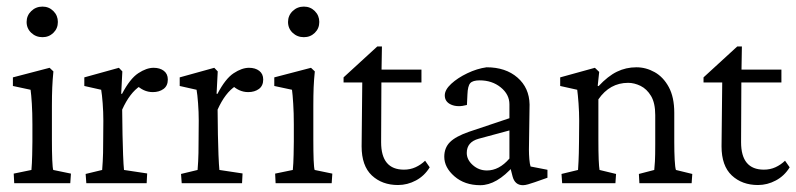

<svg xmlns="http://www.w3.org/2000/svg" viewBox="-20 -541 2352 567"><path d="M22 0 20.5 -28.3 72.8 -39.1Q73.2 -43 74.2 -59.6Q75.2 -76.2 75.7 -123V-174.3Q75.7 -207.5 74 -234.9Q72.3 -262.2 70.3 -275.9L18.1 -287.1V-312.5L126.5 -340.8L137.7 -330.1Q135.3 -306.2 134.3 -282.7Q133.3 -259.3 133.3 -228V-128.9Q133.3 -92.3 134.3 -68.6Q135.3 -44.9 137.2 -39.1L189.5 -28.3L187.5 0ZM105.5 -431.2Q85.9 -431.2 72.3 -444.1Q58.6 -457 58.6 -476.1Q58.6 -495.1 72.3 -508.3Q85.9 -521.5 105.5 -521.5Q124.5 -521.5 137.7 -508.3Q150.9 -495.1 150.9 -476.1Q150.9 -457 137.7 -444.1Q124.5 -431.2 105.5 -431.2Z M234.9 0 232.9 -27.3 281.7 -39.1Q282.2 -44.9 283.4 -64.7Q284.7 -84.5 284.7 -123L285.2 -184.6Q285.2 -210.4 283.2 -236.3Q281.2 -262.2 278.8 -275.9L229 -287.1V-312.5L331.1 -340.8L341.3 -330.1L337.9 -264.2L340.3 -263.7Q363.8 -308.6 388.2 -324.7Q412.6 -340.8 433.6 -340.8Q452.1 -340.8 463.9 -331.8Q475.6 -322.8 475.6 -306.2Q475.6 -287.6 462.9 -278.3Q450.2 -269 431.2 -269Q403.3 -269 380.9 -292L394 -287.1Q363.3 -267.1 340.8 -217.3L341.8 -143.6Q342.3 -114.7 343.5 -83.7Q344.7 -52.7 346.2 -39.1L414.6 -28.8L413.1 0Z M516.6 0 514.6 -27.3 563.5 -39.1Q564 -44.9 565.2 -64.7Q566.4 -84.5 566.4 -123L566.9 -184.6Q566.9 -210.4 564.9 -236.3Q563 -262.2 560.5 -275.9L510.7 -287.1V-312.5L612.8 -340.8L623 -330.1L619.6 -264.2L622.1 -263.7Q645.5 -308.6 669.9 -324.7Q694.3 -340.8 715.3 -340.8Q733.9 -340.8 745.6 -331.8Q757.3 -322.8 757.3 -306.2Q757.3 -287.6 744.6 -278.3Q731.9 -269 712.9 -269Q685.1 -269 662.6 -292L675.8 -287.1Q645 -267.1 622.6 -217.3L623.5 -143.6Q624 -114.7 625.2 -83.7Q626.5 -52.7 627.9 -39.1L696.3 -28.8L694.8 0Z M793.9 0 792.5 -28.3 844.7 -39.1Q845.2 -43 846.2 -59.6Q847.2 -76.2 847.7 -123V-174.3Q847.7 -207.5 845.9 -234.9Q844.2 -262.2 842.3 -275.9L790 -287.1V-312.5L898.4 -340.8L909.7 -330.1Q907.2 -306.2 906.2 -282.7Q905.3 -259.3 905.3 -228V-128.9Q905.3 -92.3 906.2 -68.6Q907.2 -44.9 909.2 -39.1L961.4 -28.3L959.5 0ZM877.4 -431.2Q857.9 -431.2 844.2 -444.1Q830.6 -457 830.6 -476.1Q830.6 -495.1 844.2 -508.3Q857.9 -521.5 877.4 -521.5Q896.5 -521.5 909.7 -508.3Q922.9 -495.1 922.9 -476.1Q922.9 -457 909.7 -444.1Q896.5 -431.2 877.4 -431.2Z M1249 -46.9Q1233.4 -21.5 1208.3 -8.1Q1183.1 5.4 1155.3 5.4Q1108.4 5.4 1078.1 -22.9Q1047.9 -51.3 1047.9 -108.9L1049.8 -297.4H994.6V-312.5L1094.2 -403.8H1107.9L1106.4 -315.4L1105.5 -121.1Q1105.5 -40 1172.9 -40Q1191.4 -40 1207 -47.1Q1222.7 -54.2 1235.4 -66.4ZM1079.6 -297.4V-335.4H1224.6V-297.4Z M1398.4 5.9Q1352.1 5.9 1322 -20.3Q1292 -46.4 1292 -78.1Q1292 -104.5 1308.8 -121.3Q1325.7 -138.2 1365.2 -151.9L1484.4 -191.9V-232.9Q1484.4 -262.2 1458.7 -283Q1433.1 -303.7 1396.5 -303.7Q1376 -303.7 1368.7 -295.4Q1361.3 -287.1 1360.4 -262.2L1358.9 -231Q1331.5 -223.6 1312.5 -231.9Q1293.5 -240.2 1293.5 -259.3Q1293.5 -275.9 1312.5 -293.5Q1331.5 -311 1360.1 -324.7Q1388.7 -338.4 1417 -342.3Q1473.1 -342.3 1508.1 -312Q1543 -281.7 1543.9 -232.4L1542 -99.6Q1542 -85.4 1543.2 -70.8Q1544.4 -56.2 1546.9 -49.3L1596.7 -39.6V-16.1L1559.1 -2.9Q1548.3 1 1539.3 3.4Q1530.3 5.9 1524.4 5.9Q1500.5 5.9 1493.7 -20L1485.8 -50.8L1497.1 -51.3Q1446.8 5.9 1398.4 5.9ZM1418 -37.6Q1454.1 -37.6 1484.4 -72.8V-155.8L1393.6 -131.3Q1358.4 -121.6 1358.4 -89.4Q1358.4 -69.3 1376.2 -53.5Q1394 -37.6 1418 -37.6Z M1640.1 0 1638.2 -27.3 1687 -39.1Q1687.5 -46.9 1688.5 -65.2Q1689.5 -83.5 1689.9 -123L1690.4 -184.1Q1690.4 -209.5 1688.5 -235.8Q1686.5 -262.2 1684.6 -275.9L1634.3 -287.1V-312.5L1736.8 -340.8L1749.5 -328.6L1745.1 -287.6L1747.6 -286.6Q1775.4 -316.4 1802 -329.3Q1828.6 -342.3 1859.4 -342.3Q1887.7 -342.3 1913.3 -327.9Q1939 -313.5 1955.1 -283.7Q1971.2 -253.9 1971.2 -208V-121.1Q1971.2 -92.3 1972.4 -69.3Q1973.6 -46.4 1976.1 -39.1L2024.4 -27.3L2022.5 0H1868.2L1866.7 -27.3L1912.1 -39.1Q1913.1 -47.9 1914.1 -64.7Q1915 -81.5 1915 -115.2V-201.2Q1915 -236.8 1902.6 -257.6Q1890.1 -278.3 1871.6 -287.4Q1853 -296.4 1835 -296.4Q1780.8 -296.4 1747.1 -247.6V-128.9Q1747.1 -92.3 1748 -69.8Q1749 -47.4 1750.5 -39.1L1799.3 -27.3L1797.4 0Z M2312 -46.9Q2296.4 -21.5 2271.2 -8.1Q2246.1 5.4 2218.3 5.4Q2171.4 5.4 2141.1 -22.9Q2110.8 -51.3 2110.8 -108.9L2112.8 -297.4H2057.6V-312.5L2157.2 -403.8H2170.9L2169.4 -315.4L2168.5 -121.1Q2168.5 -40 2235.8 -40Q2254.4 -40 2270 -47.1Q2285.6 -54.2 2298.3 -66.4ZM2142.6 -297.4V-335.4H2287.6V-297.4Z"/></svg>

Font: Lateef Light
Style: Regular
Weight: 300
Designer: SIL International
Foundry: SIL International
Version: Version 4.200